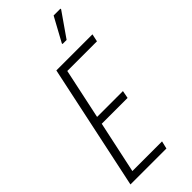

<svg xmlns="http://www.w3.org/2000/svg" viewBox="-284 -946 993 993"><g transform="rotate(-45 212.5 -449.5)"><path d="M15 0 161 -688H425L416 -646H199L140 -369H329L321 -327H132L71 -42H288L278 0ZM280 -762V-767L352 -899H402V-894L310 -762Z"/></g></svg>

Font: Saira Condensed ExtraLight
Style: Italic
Weight: 250
Width: 3
Italic angle: -12°
Designer: Hector Gatti with collaboration of the Omnibus-Type team
Foundry: Omnibus-Type
Version: Version 1.101